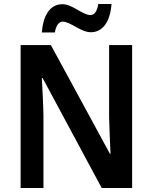

<svg xmlns="http://www.w3.org/2000/svg" viewBox="-20 -939 763 959"><path d="M537 -919H471C465 -883 452 -864 433 -864C390 -864 343 -918 292 -918C228 -918 195 -859 189 -777H254C260 -813 275 -831 293 -831C332 -831 383 -778 434 -778C490 -778 530 -826 537 -919ZM640 0V-714H525V-351C526 -295 530 -228 532 -171H529L234 -714H83V0H197V-364C196 -423 192 -487 189 -549H193L488 0Z"/></svg>

Font: Noto Sans Thai SemCond SemBd
Style: Regular
Weight: 600
Width: 4
Designer: Monotype Design Team
Foundry: Monotype Imaging Inc.
Version: Version 2.002